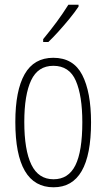

<svg xmlns="http://www.w3.org/2000/svg" viewBox="-20 -784 452 814"><path d="M366 -265Q366 10 207 10Q45 10 45 -267Q45 -400 84.5 -469.5Q124 -539 206 -539Q291 -539 328.5 -466.5Q366 -394 366 -265ZM83 -267Q83 -148 113 -86Q143 -24 207 -24Q270 -24 299.5 -83Q329 -142 329 -266Q329 -378 301.5 -441.5Q274 -505 206 -505Q141 -505 112 -443.5Q83 -382 83 -267ZM313 -756Q297 -732 274.5 -704.5Q252 -677 228 -650.5Q204 -624 185 -606H163V-618Q196 -658 221 -692Q246 -726 270 -764H313Z"/></svg>

Font: Noto Sans Devanagari ExtraCondensed ExtraLight
Style: Regular
Weight: 200
Width: 2
Designer: Jelle Bosma - Monotype Design Team
Foundry: Monotype Imaging Inc.
Version: Version 2.004; ttfautohint (v1.8.4.7-5d5b)